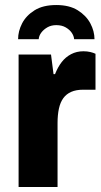

<svg xmlns="http://www.w3.org/2000/svg" viewBox="-20 -744 403 764"><path d="M54 0V-527H183L193 -449H199Q210 -477 225.5 -497Q241 -517 263 -528.5Q285 -540 312 -540Q327 -540 339.5 -537Q352 -534 360 -530V-387H310Q283 -387 263.5 -378.5Q244 -370 232 -353.5Q220 -337 214.5 -312Q209 -287 209 -254V0ZM204 -724Q256 -724 289.5 -703Q323 -682 339.5 -651Q356 -620 356 -588H275Q274 -601 265.5 -613.5Q257 -626 241.5 -635Q226 -644 204 -644Q184 -644 169 -635.5Q154 -627 144.5 -614.5Q135 -602 134 -588H52Q52 -620 68 -651Q84 -682 117.5 -703Q151 -724 204 -724Z"/></svg>

Font: Archivo SemiCondensed ExtraBold
Style: Regular
Weight: 800
Width: 4
Designer: Hector Gatti
Foundry: Omnibus-Type
Version: Version 2.001